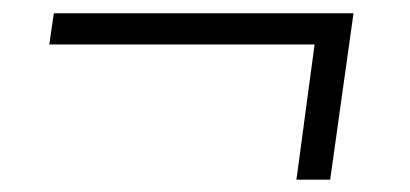

<svg xmlns="http://www.w3.org/2000/svg" viewBox="-20 -334 632 296"><path d="M63 -313.5H525L489 -57H437L465 -265.5H56Z"/></svg>

Font: Merriweather 120pt SemiBold
Style: Italic
Weight: 600
Italic angle: -7.8°
Version: Version 2.101